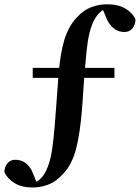

<svg xmlns="http://www.w3.org/2000/svg" viewBox="-29 -748 643 884"><path d="M122.6 115.3Q71 115.3 38.4 95.2Q5.9 75.2 -8.7 45.2Q-8.4 20.3 5.1 3.9Q18.6 -12.4 41.7 -12.4Q63.6 -12.4 82.8 -1.6Q102 9.2 117.2 37.2L145.8 105.7L107.8 102.3L118.1 98.1Q158.9 85.4 180.5 43.1Q194.8 16.4 203.5 -21.1Q212.2 -58.6 217.6 -112Q223 -165.4 228.3 -238.8L240.5 -404.1Q248.5 -504.4 267.9 -566.6Q287.3 -628.8 325.2 -668.1Q355.5 -701.7 391.4 -715Q427.2 -728.3 463.1 -728.3Q514.7 -728.3 548 -708.8Q581.3 -689.2 594.8 -658.5Q594.5 -634 580.8 -617.3Q567 -600.6 543.7 -600.6Q521.8 -600.6 502.6 -612Q483.4 -623.5 467.2 -650.4L437.6 -720.1L476.6 -716.8L465.1 -711.2Q445.6 -705 431.5 -691.4Q417.4 -677.9 406.6 -659.4Q392.3 -633.4 383.6 -598.4Q374.9 -563.5 370 -517.1Q365.1 -470.6 359.9 -407.5L349.3 -253.8Q340 -133.4 320.8 -60.9Q301.6 11.5 261.3 52.5Q230.1 87.6 194.2 101.5Q158.2 115.3 122.6 115.3ZM121.7 -389.6V-435.5H497.9V-389.6Z"/></svg>

Font: Noto Serif SC ExtraLight
Style: Regular
Weight: 200
Designer: Ryoko NISHIZUKA 西塚涼子 (kana & ideographs); Frank Grießhammer (Latin, Greek & Cyrillic); Wenlong ZHANG 张文龙 (bopomofo); San
Foundry: Adobe
Version: Version 2.002-H1;hotconv 1.1.0;makeotfexe 2.6.0